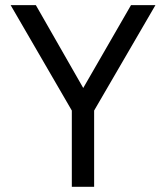

<svg xmlns="http://www.w3.org/2000/svg" viewBox="-20 -720 640 740"><path d="M256.8 0V-293.9L21 -700.2H118.2L300.8 -380.9L484.9 -700.2H579.1L342.8 -293.9V0Z"/></svg>

Font: CommitMono
Style: Regular
Weight: 400
Monospace: yes
Designer: Eigil Nikolajsen
Foundry: Eigil Nikolajsen
Version: Version 1.143